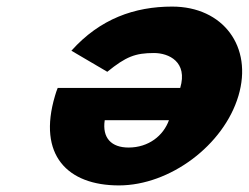

<svg xmlns="http://www.w3.org/2000/svg" viewBox="-20 -548 755 583"><path d="M155.2 -281C152.4 -275 149.1 -264 147 -257C93.4 -77 185 15 341 15C496 15 659.4 -107 704 -257C748.4 -406 657.7 -528 502.7 -528C388.7 -528 283.7 -491 196.8 -394L305.8 -330C362.5 -376 390.7 -387 447.7 -387C492.7 -387 550.7 -360 527.2 -281ZM493 -183C476 -136 431.3 -100 370.3 -100C318.3 -100 289.9 -129 298 -183Z"/></svg>

Font: Hussar
Style: BdOblThree
Weight: 700
Foundry: Cannot Into Space Fonts
Version: Version 2.00